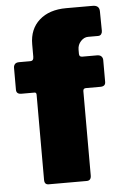

<svg xmlns="http://www.w3.org/2000/svg" viewBox="-53 -780 524 819"><g transform="rotate(-5 209.0 -371.0)"><path d="M375 -530Q388 -530 394 -523.5Q400 -517 400 -508V-414Q400 -395 378 -395H316Q304 -395 304 -383V-22Q304 0 285 0H122Q104 0 104 -20V-385Q104 -395 96 -395H40Q18 -395 18 -414V-508Q18 -517 23.5 -523.5Q29 -530 42 -530H90Q104 -530 104 -548V-601Q104 -666 146.5 -704Q189 -742 262 -742H375Q404 -742 404 -716L405 -632Q405 -624 400.5 -618Q396 -612 387 -612H344Q327 -612 313 -597Q299 -582 299 -561V-543Q299 -530 312 -530H375Z"/></g></svg>

Font: Libre Franklin Thin Black
Style: Regular
Weight: 900
Version: Version 3.000